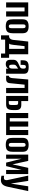

<svg xmlns="http://www.w3.org/2000/svg" viewBox="1799 -2344 662 4300"><g transform="rotate(90 2130.0 -194.0)"><path d="M33 0V-495H350V0H236V-413H147V0Z M569 8Q519 8 483.5 -4Q448 -16 430 -51.5Q412 -87 412 -156V-366Q412 -443 451 -473.5Q490 -504 569 -504Q648 -504 686.5 -473.5Q725 -443 725 -366V-156Q725 -87 707.5 -52Q690 -17 655 -4.5Q620 8 569 8ZM569 -60Q591 -60 601 -72.5Q611 -85 611 -118V-378Q611 -409 601.5 -422.5Q592 -436 569 -436Q547 -436 536.5 -423Q526 -410 526 -378V-118Q526 -85 536.5 -72.5Q547 -60 569 -60Z M772 114V-67H808Q819 -69 833 -78.5Q847 -88 858.5 -108.5Q870 -129 874 -163L910 -495H1195V-67H1274V114H1179V22H867V114ZM956 -67H1074V-413H1014L986 -169Q982 -140 976 -109Q970 -78 956 -67Z M1419 8Q1393 8 1370.5 1Q1348 -6 1333.5 -28.5Q1319 -51 1319 -95V-161Q1319 -208 1346.5 -237.5Q1374 -267 1433 -288Q1464 -301 1482 -311Q1500 -321 1508 -335.5Q1516 -350 1516 -375V-402Q1516 -418 1511 -426.5Q1506 -435 1496.5 -439Q1487 -443 1475 -443Q1449 -443 1441 -425.5Q1433 -408 1433 -367V-325H1330V-378Q1330 -415 1340.5 -443.5Q1351 -472 1382 -488.5Q1413 -505 1475 -505Q1538 -505 1572 -493.5Q1606 -482 1619 -457.5Q1632 -433 1632 -391V0H1518V-55Q1510 -26 1481.5 -9Q1453 8 1419 8ZM1468 -67Q1495 -67 1505.5 -87.5Q1516 -108 1516 -145V-272Q1510 -262 1496 -254.5Q1482 -247 1468 -238Q1449 -225 1439 -211.5Q1429 -198 1429 -174V-123Q1429 -102 1434 -89.5Q1439 -77 1448 -72Q1457 -67 1468 -67Z M1676 0V-60Q1695 -60 1711 -82Q1727 -104 1729 -136L1760 -495H2066V0H1949V-414H1876L1845 -106Q1843 -90 1841 -71.5Q1839 -53 1830 -37Q1821 -21 1802.5 -10.5Q1784 0 1749 0Z M2129 0V-494H2243V-340H2331Q2365 -340 2390.5 -329.5Q2416 -319 2430.5 -293.5Q2445 -268 2445 -222V-162Q2445 -112 2436.5 -80Q2428 -48 2412 -31Q2396 -14 2371.5 -7Q2347 0 2314 0ZM2243 -60H2288Q2307 -60 2316 -67Q2325 -74 2328 -88Q2331 -102 2331 -120V-204Q2331 -225 2328.5 -239.5Q2326 -254 2317 -261.5Q2308 -269 2288 -269H2243Z M2511 0V-495H2625V-82H2701V-495H2815V-82H2891V-495H3005V0Z M3224 8Q3174 8 3138.5 -4Q3103 -16 3085 -51.5Q3067 -87 3067 -156V-366Q3067 -443 3106 -473.5Q3145 -504 3224 -504Q3303 -504 3341.5 -473.5Q3380 -443 3380 -366V-156Q3380 -87 3362.5 -52Q3345 -17 3310 -4.5Q3275 8 3224 8ZM3224 -60Q3246 -60 3256 -72.5Q3266 -85 3266 -118V-378Q3266 -409 3256.5 -422.5Q3247 -436 3224 -436Q3202 -436 3191.5 -423Q3181 -410 3181 -378V-118Q3181 -85 3191.5 -72.5Q3202 -60 3224 -60Z M3442 0V-495H3583L3661 -143L3739 -495H3879V0H3786V-347L3700 0H3622L3535 -347V0Z M4011 117Q3983 117 3957 112.5Q3931 108 3916 104V44Q3922 46 3933.5 48Q3945 50 3958 50Q3971 50 3987.5 46Q4004 42 4010 20Q4012 11 4014.5 1Q4017 -9 4014 -23L3913 -495H4031L4091 -109H4092L4152 -495H4260L4164 -43Q4147 42 4110 79.5Q4073 117 4011 117Z"/></g></svg>

Font: Alumni Sans
Style: Bold
Weight: 700
Designer: Robert E. Leuschke
Foundry: Robert E. Leuschke
Version: Version 1.018